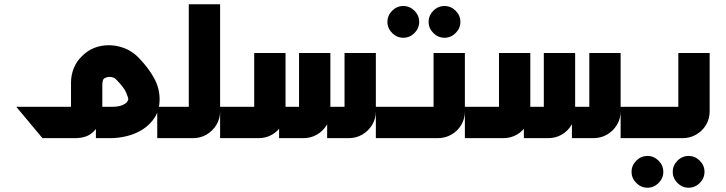

<svg xmlns="http://www.w3.org/2000/svg" viewBox="-20 -644 3384 895"><path d="M713 0V-146H743V0ZM196 0V-146H328Q323 -142 319 -137.5Q315 -133 311 -129V-258Q311 -295 324.5 -327.5Q338 -360 363 -383Q399 -419 447.5 -429Q496 -439 545 -424.5Q594 -410 630 -371Q674 -325 699 -278.5Q724 -232 724 -182Q724 -132 702 -97.5Q680 -63 645.5 -41Q611 -19 571 -9.5Q531 0 496 0H427V-146H496Q531 -146 548 -153Q565 -160 571.5 -168Q578 -176 578 -181Q578 -189 568 -212.5Q558 -236 524 -271Q516 -280 506.5 -283Q497 -286 487.5 -285.5Q478 -285 471 -281Q462 -278 459.5 -268.5Q457 -259 457 -250V-147Q457 -109 445 -75.5Q433 -42 405 -21Q377 0 327 0ZM178 0 56 -146H196L317 0Z M724 0V-146H877Q873 -142 868.5 -137.5Q864 -133 860 -129V-624H1006V-125Q1006 -91 989 -62.5Q972 -34 943.5 -17Q915 0 880 0Z M1006 0V-146H1182Q1178 -142 1174 -137.5Q1170 -133 1165 -129V-397H1311V-125Q1311 -90 1294 -61.5Q1277 -33 1248.5 -16.5Q1220 0 1185 0ZM1281 0V-146H1392Q1387 -142 1383 -137.5Q1379 -133 1374 -129V-397H1520V-125Q1520 -90 1503 -61.5Q1486 -33 1457.5 -16.5Q1429 0 1394 0ZM1505 0V-146H1603Q1599 -142 1594.5 -137.5Q1590 -133 1586 -129V-397H1732V-125Q1732 -90 1714.5 -61.5Q1697 -33 1668.5 -16.5Q1640 0 1605 0Z M1860 -468Q1830 -468 1808 -490Q1786 -512 1786 -542Q1786 -572 1808 -594Q1830 -616 1860 -616Q1890 -616 1912 -594Q1934 -572 1934 -542Q1934 -512 1912 -490Q1890 -468 1860 -468ZM2052 -468Q2022 -468 2000 -490Q1978 -512 1978 -542Q1978 -572 2000 -594Q2022 -616 2052 -616Q2082 -616 2104 -594Q2126 -572 2126 -542Q2126 -512 2104 -490Q2082 -468 2052 -468Z M1732 0V-146H2018Q2014 -142 2009.5 -137.5Q2005 -133 2001 -129V-397H2147V-125Q2147 -90 2130 -61.5Q2113 -33 2084 -16.5Q2055 0 2021 0Z M2147 0V-146H2323Q2319 -142 2315 -137.5Q2311 -133 2306 -129V-397H2452V-125Q2452 -90 2435 -61.5Q2418 -33 2389.5 -16.5Q2361 0 2326 0ZM2422 0V-146H2533Q2528 -142 2524 -137.5Q2520 -133 2515 -129V-397H2661V-125Q2661 -90 2644 -61.5Q2627 -33 2598.5 -16.5Q2570 0 2535 0ZM2646 0V-146H2744Q2740 -142 2735.5 -137.5Q2731 -133 2727 -129V-397H2873V-125Q2873 -90 2855.5 -61.5Q2838 -33 2809.5 -16.5Q2781 0 2746 0Z M2998 231Q2968 231 2946 209Q2924 187 2924 157Q2924 127 2946 105Q2968 83 2998 83Q3028 83 3050 105Q3072 127 3072 157Q3072 187 3050 209Q3028 231 2998 231ZM3190 231Q3160 231 3138 209Q3116 187 3116 157Q3116 127 3138 105Q3160 83 3190 83Q3220 83 3242 105Q3264 127 3264 157Q3264 187 3242 209Q3220 231 3190 231Z M2873 0V-146H3159Q3155 -142 3150.5 -137.5Q3146 -133 3142 -129V-397H3288V-125Q3288 -90 3271 -61.5Q3254 -33 3225 -16.5Q3196 0 3162 0Z"/></svg>

Font: Mada
Style: Bold
Weight: 700
Designer: Khaled Hosny
Version: Version 1.5